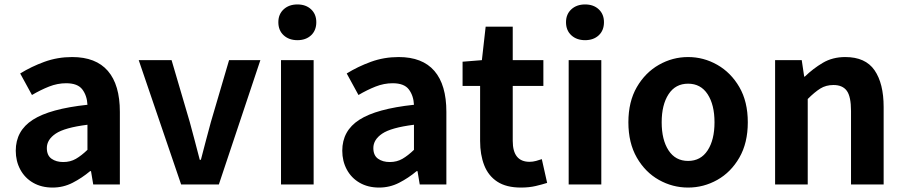

<svg xmlns="http://www.w3.org/2000/svg" viewBox="-20 -831 4074 865"><path d="M217 14Q167 14 129.5 -7.5Q92 -29 71.5 -67Q51 -105 51 -152Q51 -242 128 -291.5Q205 -341 374 -359Q372 -400 351 -428Q330 -456 278 -456Q239 -456 201 -441Q163 -426 124 -403L71 -500Q121 -531 180 -552.5Q239 -574 305 -574Q412 -574 466 -511.5Q520 -449 520 -327V0H400L390 -60H386Q349 -29 307 -7.5Q265 14 217 14ZM265 -101Q297 -101 322 -115.5Q347 -130 374 -156V-269Q271 -256 231 -229Q191 -202 191 -164Q191 -131 212 -116Q233 -101 265 -101Z M796 0 605 -560H753L835 -281Q846 -240 857.5 -197Q869 -154 880 -111H885Q896 -154 907.5 -197Q919 -240 930 -281L1012 -560H1153L966 0Z M1246 0V-560H1393V0ZM1320 -650Q1282 -650 1258 -672Q1234 -694 1234 -731Q1234 -767 1258 -789Q1282 -811 1320 -811Q1358 -811 1381.5 -789Q1405 -767 1405 -731Q1405 -694 1381.5 -672Q1358 -650 1320 -650Z M1688 14Q1638 14 1600.5 -7.5Q1563 -29 1542.5 -67Q1522 -105 1522 -152Q1522 -242 1599 -291.5Q1676 -341 1845 -359Q1843 -400 1822 -428Q1801 -456 1749 -456Q1710 -456 1672 -441Q1634 -426 1595 -403L1542 -500Q1592 -531 1651 -552.5Q1710 -574 1776 -574Q1883 -574 1937 -511.5Q1991 -449 1991 -327V0H1871L1861 -60H1857Q1820 -29 1778 -7.5Q1736 14 1688 14ZM1736 -101Q1768 -101 1793 -115.5Q1818 -130 1845 -156V-269Q1742 -256 1702 -229Q1662 -202 1662 -164Q1662 -131 1683 -116Q1704 -101 1736 -101Z M2327 14Q2261 14 2220.5 -12.5Q2180 -39 2161.5 -86.5Q2143 -134 2143 -196V-444H2064V-553L2151 -560L2168 -711H2290V-560H2428V-444H2290V-196Q2290 -102 2366 -102Q2380 -102 2395 -106Q2410 -110 2421 -114L2445 -7Q2423 0 2393.5 7Q2364 14 2327 14Z M2542 0V-560H2689V0ZM2616 -650Q2578 -650 2554 -672Q2530 -694 2530 -731Q2530 -767 2554 -789Q2578 -811 2616 -811Q2654 -811 2677.5 -789Q2701 -767 2701 -731Q2701 -694 2677.5 -672Q2654 -650 2616 -650Z M3080 14Q3010 14 2948.5 -20.5Q2887 -55 2849 -121Q2811 -187 2811 -280Q2811 -373 2849 -438.5Q2887 -504 2948.5 -539Q3010 -574 3080 -574Q3150 -574 3211.5 -539Q3273 -504 3311 -438.5Q3349 -373 3349 -280Q3349 -187 3311 -121Q3273 -55 3211.5 -20.5Q3150 14 3080 14ZM3080 -106Q3137 -106 3168 -153.5Q3199 -201 3199 -280Q3199 -359 3168 -406.5Q3137 -454 3080 -454Q3023 -454 2992 -406.5Q2961 -359 2961 -280Q2961 -201 2992 -153.5Q3023 -106 3080 -106Z M3472 0V-560H3592L3603 -486H3606Q3643 -522 3687 -548Q3731 -574 3788 -574Q3879 -574 3920 -514.5Q3961 -455 3961 -349V0H3814V-331Q3814 -396 3795 -422Q3776 -448 3735 -448Q3701 -448 3675.5 -432Q3650 -416 3619 -385V0Z"/></svg>

Font: Chiron Sans HK TT
Style: Bold
Weight: 700
Designer: Ryoko NISHIZUKA 西塚涼子 (kana, bopomofo & ideographs); Paul D. Hunt (Latin, Greek & Cyrillic); Sandoll Communications 산돌커뮤니
Foundry: Adobe
Version: Version 2.022;hotconv 1.0.109;makeotfexe 2.5.65596